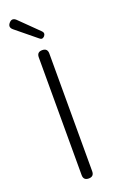

<svg xmlns="http://www.w3.org/2000/svg" viewBox="-178 -981 627 1025"><g transform="rotate(-20 136.0 -468.5)"><path d="M136 0Q106 0 106 -30V-699Q106 -729 136 -729Q166 -729 166 -699V-364V-30Q166 0 136 0ZM143 -793 28 -887Q6 -905 24 -926Q42 -947 63 -928L113 -879L170 -823Q183 -810 171 -795Q157 -780 143 -793Z"/></g></svg>

Font: GenSenRounded TW L
Style: Regular
Weight: 300
Version: Version 1.501;PS 1;hotconv 16.6.51;makeotf.lib2.5.65220